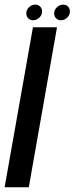

<svg xmlns="http://www.w3.org/2000/svg" viewBox="-40 -790 316 810"><path d="M-20.5 0 99 -675H200.5L81.5 0ZM99.5 -704.5Q87 -704.5 79 -712.8Q71 -721 71 -733.5Q71 -748.5 82.5 -759.5Q94 -770.5 109 -770.5Q121.5 -770.5 129.5 -762.2Q137.5 -754 137.5 -742Q137.5 -726.5 125.8 -715.5Q114 -704.5 99.5 -704.5ZM217.5 -704.5Q204.5 -704.5 196.5 -712.8Q188.5 -721 188.5 -733.5Q188.5 -748.5 200.2 -759.5Q212 -770.5 226.5 -770.5Q239 -770.5 247 -762.2Q255 -754 255 -742Q255 -726.5 243.2 -715.5Q231.5 -704.5 217.5 -704.5Z"/></svg>

Font: Anybody Condensed Medium
Style: Italic
Weight: 500
Width: 3
Italic angle: -10°
Designer: Tyler Finck
Foundry: Etcetera Type Company
Version: Version 1.010; ttfautohint (v1.8.3) -l 8 -r 50 -G 200 -x 14 